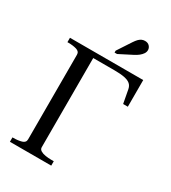

<svg xmlns="http://www.w3.org/2000/svg" viewBox="-218 -1025 1010 1135"><g transform="rotate(30 287.0 -458.0)"><path d="M215 -675V-66Q215 -52 228.5 -44Q242 -36 261.5 -33Q281 -30 300 -30H318V0H36V-30H42Q74 -30 98 -37Q122 -44 122 -66V-644Q122 -666 98 -673Q74 -680 42 -680H36V-710H536V-528H504L487 -619Q483 -640 469.5 -652Q456 -664 429.5 -669.5Q403 -675 360 -675ZM369 -872 308 -779V-766H325L413 -811Q431 -820 444 -830.5Q457 -841 464.5 -852.5Q472 -864 472 -877Q472 -892 461 -904Q450 -916 430 -916Q418 -916 407.5 -911Q397 -906 388 -896.5Q379 -887 369 -872Z"/></g></svg>

Font: Roboto Serif 144pt
Style: Regular
Weight: 400
Version: Version 1.008